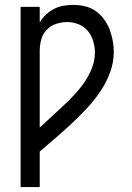

<svg xmlns="http://www.w3.org/2000/svg" viewBox="-20 -548 540 783"><path d="M64 215V-520H142V-456Q152 -474 167 -488Q182 -502 200 -511.5Q218 -521 238.5 -524.5Q259 -528 279 -528Q303 -528 326.5 -522.5Q350 -517 369.5 -503.5Q389 -490 403.5 -470.5Q418 -451 426.5 -429Q435 -407 439.5 -383.5Q444 -360 444 -337Q444 -293 428.5 -251.5Q413 -210 388.5 -174Q364 -138 334.5 -106.5Q305 -75 273 -45Q241 -15 208 13.5Q175 42 142 70V215ZM142 -28Q166 -50 190 -72Q214 -94 237.5 -116Q261 -138 283.5 -162Q306 -186 324.5 -213Q343 -240 355 -270.5Q367 -301 367 -334Q367 -357 360 -380.5Q353 -404 338 -422Q323 -440 300.5 -449Q278 -458 254 -458Q231 -458 208.5 -450.5Q186 -443 170 -426Q154 -409 148 -386Q142 -363 142 -340Z"/></svg>

Font: Moesevka
Style: Regular
Weight: 400
Monospace: yes
Designer: Belleve Invis
Foundry: Belleve Invis
Version: Version 32.5.0; ttfautohint (v1.8.4)